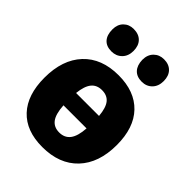

<svg xmlns="http://www.w3.org/2000/svg" viewBox="-225 -903 1035 1035"><g transform="rotate(45 292.5 -385.5)"><path d="M559 -278Q559 -141 485.5 -63.5Q412 14 282 14Q159 14 92.5 -57Q26 -128 26 -259Q26 -396 98.5 -473.5Q171 -551 300 -551Q423 -551 491 -480Q559 -409 559 -278ZM205 -321H380Q375 -379 354 -405Q333 -431 293 -431Q254 -431 232.5 -404.5Q211 -378 205 -321ZM380 -226H204Q208 -162 229.5 -134Q251 -106 291 -106Q332 -106 354 -135Q376 -164 380 -226ZM101 -702Q101 -740 123.5 -762.5Q146 -785 181 -785Q220 -785 242 -762.5Q264 -740 264 -700Q264 -661 240.5 -637.5Q217 -614 181 -614Q142 -614 121.5 -637Q101 -660 101 -702ZM331 -700Q331 -739 354 -762Q377 -785 412 -785Q450 -785 472 -762.5Q494 -740 494 -700Q494 -661 471 -637.5Q448 -614 412 -614Q374 -614 353 -636.5Q332 -659 331 -700Z"/></g></svg>

Font: Bitter Pro ExtraBold
Style: Regular
Weight: 800
Designer: Sol Matas, and Bitter project Authors
Foundry: Sol Matas
Version: Version 1.010